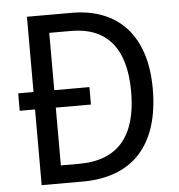

<svg xmlns="http://www.w3.org/2000/svg" viewBox="-52 -763 755 811"><g transform="rotate(-5 326.0 -357.0)"><path d="M282 -714H92V-395H27V-321H92V0H266C476 0 595 -124 595 -365C595 -593 476 -714 282 -714ZM273 -638C420 -638 503 -549 503 -361C503 -173 423 -76 258 -76H180V-321H329V-395H180V-638Z"/></g></svg>

Font: Noto Sans Ethiopic SemiCondensed
Style: Regular
Weight: 400
Width: 4
Designer: Monotype Design Team
Foundry: Monotype Imaging Inc.
Version: Version 2.102